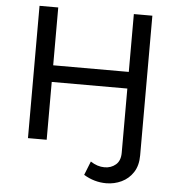

<svg xmlns="http://www.w3.org/2000/svg" viewBox="-59 -755 934 1012"><g transform="rotate(5 407.5 -249.5)"><path d="M540 201Q477 201 421 167L450 94Q486 118 524 118Q559 118 583.5 97Q608 76 608 34V-306H208V0H109V-700H208V-394H608V-700H706V39Q706 93 682.5 129Q659 165 621 183Q583 201 540 201Z"/></g></svg>

Font: Argentum Novus
Style: Regular
Weight: 400
Designer: Julieta Ulanovsky
Foundry: Julieta Ulanovsky
Version: Version 7.20;July 27, 2021;FontCreator 13.0.0.2683 64-bit